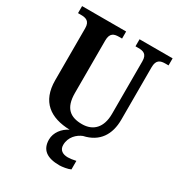

<svg xmlns="http://www.w3.org/2000/svg" viewBox="-219 -850 1131 1227"><g transform="rotate(30 346.0 -237.0)"><path d="M407 240C426 240 467 234 487 224V161C464 166 444 169 428 169C391 169 363 153 363 115C363 55 406 17 444 2C554 -22 604 -101 604 -211V-597C604 -654 633 -662 671 -662H692V-714H448V-662H469C506 -662 534 -654 534 -601V-213C534 -112 482 -60 400 -60C315 -60 262 -97 262 -210V-597C262 -654 291 -662 328 -662H349V-714H24V-662H45C82 -662 112 -654 112 -601V-218C112 -59 207 6 350 10C304 32 267 78 267 130C267 206 315 240 407 240Z"/></g></svg>

Font: Noto Serif SemiCondensed
Style: Bold
Weight: 700
Width: 4
Designer: Monotype Design Team
Foundry: Monotype Imaging Inc.
Version: Version 2.015